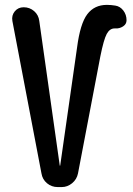

<svg xmlns="http://www.w3.org/2000/svg" viewBox="-20 -760 540 780"><path d="M148.4 -55.7 30.3 -674.8Q26.4 -697.3 40 -713.9Q53.7 -730.5 76.2 -730.5Q100.6 -730.5 118.7 -714.8Q136.7 -699.2 139.6 -674.8L222.7 -87.9Q222.7 -86.9 223.6 -86.9Q224.6 -86.9 224.6 -87.9L293 -566.4Q305.7 -664.1 334.5 -702.1Q363.3 -740.2 414.1 -740.2Q430.7 -740.2 448.2 -737.3Q467.8 -734.4 481 -717.3Q494.1 -700.2 494.1 -677.7Q494.1 -662.1 480 -652.8Q465.8 -643.6 449.2 -644.5H445.3Q425.8 -644.5 413.6 -622.1Q401.4 -599.6 387.7 -531.2L296.9 -55.7Q292 -31.2 272.9 -15.6Q253.9 0 230.5 0H214.8Q189.5 0 170.9 -15.6Q152.3 -31.2 148.4 -55.7Z"/></svg>

Font: Rounded Mgen+ 2m medium
Style: Regular
Weight: 500
Designer: [Source Han Sans]
Ryoko NISHIZUKA  (kana & ideographs); Paul D. Hunt (Latin, Greek & Cyrillic); Wenlong ZHANG  (bopomofo
Version: Version 1.059.20150602